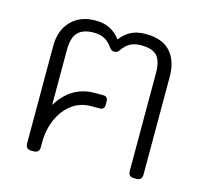

<svg xmlns="http://www.w3.org/2000/svg" viewBox="-84 -634 775 728"><g transform="rotate(15 303.5 -270.0)"><path d="M75 -23V-406Q75 -467 110.5 -503.5Q146 -540 205 -540Q240 -540 263.5 -527.5Q287 -515 304 -492Q321 -515 344.5 -527.5Q368 -540 403 -540Q468 -540 500 -504.5Q532 -469 532 -406V-23Q532 0 509 0H501Q478 0 478 -23V-406Q478 -453 460 -473.5Q442 -494 397 -494Q370 -494 353 -484Q336 -474 323 -455Q316 -444 304 -444Q292 -444 285 -455Q272 -474 255 -484Q238 -494 211 -494Q169 -494 149 -473Q129 -452 129 -406V-188Q181 -274 274 -274H306Q325 -274 325 -255V-242Q325 -231 320 -226.5Q315 -222 305 -222H274Q230 -222 197.5 -197.5Q165 -173 147 -131.5Q129 -90 129 -42V-23Q129 0 106 0H98Q75 0 75 -23Z"/></g></svg>

Font: Mitr ExtraLight
Style: Regular
Weight: 250
Designer: Thanarat Vachiruckul
Foundry: Cadson Demak Co.,Ltd.
Version: Version 1.000